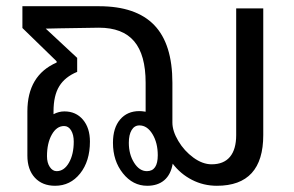

<svg xmlns="http://www.w3.org/2000/svg" viewBox="-20 -587 945 617"><path d="M826 -560V-153Q826 10 677 10Q634 10 597 -9Q560 -28 535 -61Q529 -26 508 -8Q487 10 453 10Q407 10 375 -30Q343 -70 343 -128Q343 -176 366 -203Q389 -230 428 -230Q436 -230 448 -228V-321Q448 -411 411 -454.5Q374 -498 298 -498L172 -496L127 -495L228 -401V-356Q189 -340 170.5 -310Q152 -280 152 -229V-220Q169 -229 187 -229Q224 -229 246.5 -202.5Q269 -176 269 -132Q269 -69 237.5 -29.5Q206 10 157 10Q116 10 92 -16Q68 -42 68 -87V-229Q68 -345 162 -386V-390L52 -497V-567H298Q417 -567 475.5 -506.5Q534 -446 534 -321V-193Q534 -166 553 -134Q572 -102 601.5 -80.5Q631 -59 660 -59Q699 -59 719 -83Q739 -107 739 -153V-560ZM487 -88Q487 -128 470 -156Q453 -184 428 -184Q412 -184 403 -169Q394 -154 394 -128Q394 -91 411 -64Q428 -37 452 -37Q487 -37 487 -88ZM131 -85Q131 -64 140 -50.5Q149 -37 162 -37Q186 -37 201.5 -64Q217 -91 217 -132Q217 -154 208.5 -168Q200 -182 186 -182Q162 -182 146.5 -154.5Q131 -127 131 -85Z"/></svg>

Font: KoHo Medium
Style: Regular
Weight: 500
Version: Version 1.000; ttfautohint (v1.6)